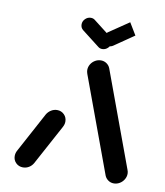

<svg xmlns="http://www.w3.org/2000/svg" viewBox="-80 -770 718 837"><g transform="rotate(10 279.0 -352.0)"><path d="M77.8 0Q59.3 0 46.7 -12.4Q34.1 -24.8 34.1 -43Q34.1 -56.3 41.1 -68.5L136.3 -245.2Q143.7 -257.4 155.9 -264.8Q168.1 -272.2 181.9 -272.2Q200.4 -272.2 213 -259.6Q225.6 -247 225.6 -228.5Q225.6 -216.3 218.5 -203.3L123 -26.7Q115.9 -14.4 103.9 -7.2Q91.9 0 77.8 0ZM532.2 -52.2Q532.2 -38.5 525 -26.5Q517.8 -14.4 505.7 -7.2Q493.7 0 480 0Q466.3 0 455.6 -7.4Q444.8 -14.8 439.6 -26.7L283.7 -450Q280.4 -459.3 280.4 -467Q280.4 -480.7 287.6 -492.6Q294.8 -504.4 306.9 -511.5Q318.9 -518.5 332.6 -518.5Q346.3 -518.5 357.2 -511.1Q368.1 -503.7 373 -491.9L528.9 -68.5Q532.2 -60.7 532.2 -52.2ZM221.5 -658.5Q221.5 -672.6 232 -683.1Q242.6 -693.7 256.7 -693.7Q267.8 -693.7 275.2 -687.4L353 -627Q364.1 -618.9 364.1 -603Q364.1 -588.9 353.3 -578.5Q342.6 -568.1 328.5 -568.1Q317.8 -568.1 310.4 -574.4L232.6 -634.8Q227.4 -638.9 224.4 -645Q221.5 -651.1 221.5 -658.5ZM461.1 -651.1 373.7 -591.1Q365.2 -585.2 354.1 -585.2Q341.5 -585.2 333 -593.7Q324.4 -602.2 324.4 -615.2Q324.4 -624.1 328.7 -631.7Q333 -639.3 340 -644.1L428.9 -704.4Z"/></g></svg>

Font: 26F Galaxy Sans Extra Bold
Style: Italic
Weight: 800
Italic angle: -5°
Designer: C₂₉H₂₅N₃O₅
Version: Version 1.200